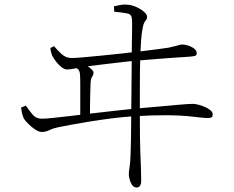

<svg xmlns="http://www.w3.org/2000/svg" viewBox="-20 -781 1040 854"><path d="M487 -753Q504 -757 519 -759.5Q534 -762 548 -760Q566 -759 586 -750Q606 -741 620 -729Q634 -717 634 -707Q634 -695 627 -688.5Q620 -682 615 -659Q609 -628 607.5 -600Q606 -572 604 -535Q603 -509 602.5 -467Q602 -425 602 -375Q602 -325 602 -274Q602 -223 602.5 -179.5Q603 -136 604 -107Q606 -70 607 -31Q608 8 608 24Q608 37 603 45Q598 53 589 53Q571 53 562 32Q553 11 553 -6Q553 -19 556.5 -39.5Q560 -60 561 -101Q562 -117 562.5 -157.5Q563 -198 563.5 -251Q564 -304 564.5 -359Q565 -414 565.5 -460Q566 -506 566 -531Q566 -559 566.5 -590.5Q567 -622 567.5 -650Q568 -678 567 -694Q566 -717 547.5 -721Q529 -725 488 -729ZM278 -472Q267 -472 254 -482Q241 -492 230.5 -505.5Q220 -519 214 -530Q211 -535 208 -546Q205 -557 204 -567L220 -576Q235 -558 254 -540.5Q273 -523 299 -523Q315 -523 349.5 -526Q384 -529 429 -533.5Q474 -538 521.5 -543Q569 -548 612.5 -553.5Q656 -559 687.5 -563Q719 -567 730 -569Q749 -573 760 -576Q771 -579 778 -581Q785 -583 791 -583Q798 -583 809 -580.5Q820 -578 830.5 -573Q841 -568 848 -561Q855 -554 855 -544Q855 -534 845.5 -532Q836 -530 824 -529Q808 -528 779 -526Q750 -524 714.5 -521.5Q679 -519 645 -516Q611 -513 586 -511Q559 -509 517.5 -504Q476 -499 433 -494Q390 -489 358 -484Q342 -482 317 -477Q292 -472 278 -472ZM304 -503Q319 -502 329 -501Q339 -500 352 -495Q361 -492 371 -485.5Q381 -479 388.5 -471.5Q396 -464 396 -458Q396 -449 390 -440Q384 -431 383 -413Q382 -392 381.5 -369Q381 -346 380.5 -318.5Q380 -291 380 -255H337Q337 -268 337 -290.5Q337 -313 337 -337Q337 -361 337 -381Q337 -401 337 -409Q337 -439 335.5 -453Q334 -467 326.5 -474Q319 -481 301 -489ZM74 -303 95 -311Q109 -291 124.5 -272Q140 -253 166 -253Q182 -253 216 -256.5Q250 -260 296 -265.5Q342 -271 392.5 -277Q443 -283 492.5 -288.5Q542 -294 583 -298Q652 -304 697 -308Q742 -312 769 -314.5Q796 -317 811.5 -318Q827 -319 838 -319Q847 -319 861.5 -315.5Q876 -312 891 -305.5Q906 -299 916 -290.5Q926 -282 926 -273Q926 -261 920 -258.5Q914 -256 905 -256Q892 -256 871 -258.5Q850 -261 814.5 -264.5Q779 -268 721.5 -268.5Q664 -269 576 -264Q528 -261 477 -254.5Q426 -248 379 -240.5Q332 -233 295.5 -226Q259 -219 239 -215Q218 -211 200.5 -202.5Q183 -194 166 -194Q153 -194 136.5 -205Q120 -216 106.5 -229.5Q93 -243 87 -252Q82 -262 79 -273Q76 -284 74 -303Z"/></svg>

Font: Noto Serif KR
Style: Regular
Weight: 200
Designer: Ryoko NISHIZUKA 西塚涼子 (kana & ideographs); Frank Grießhammer (Latin, Greek & Cyrillic); Wenlong ZHANG 张文龙 (bopomofo); San
Foundry: Adobe
Version: Version 2.001;hotconv 1.1.0;makeotfexe 2.6.0